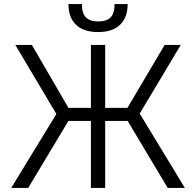

<svg xmlns="http://www.w3.org/2000/svg" viewBox="-20 -920 960 940"><path d="M605 -328H495V0H425V-328H315L118 0H35L256 -362L55 -700H136L315 -392H425V-700H495V-392H604L786 -700H865L664 -364L885 0H801ZM460 -763Q389 -763 352 -799Q315 -835 315 -900H381Q381 -855 400.5 -835Q420 -815 460 -815Q502 -815 521.5 -835Q541 -855 541 -900H605Q605 -835 568 -799Q531 -763 460 -763Z"/></svg>

Font: Retni Sans
Style: Regular
Weight: 400
Designer: Vitaly Kuzmin
Foundry: ParaType Ltd.
Version: Version 1.00;March 2, 2019;FontCreator 11.5.0.2425 64-bit; t